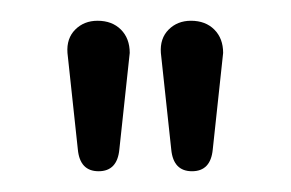

<svg xmlns="http://www.w3.org/2000/svg" viewBox="-20 -465 280 185"><path d="M95 -321Q93 -300 75 -300Q57 -300 55 -321L45 -414Q44 -428 52.5 -436.5Q61 -445 74 -445Q88 -445 96.5 -436.5Q105 -428 105 -414ZM185 -321Q183 -300 165 -300Q147 -300 145 -321L135 -414Q134 -428 142.5 -436.5Q151 -445 164 -445Q178 -445 186.5 -436.5Q195 -428 195 -414Z"/></svg>

Font: Dongle
Style: Regular
Weight: 400
Designer: Yanghee Ryu
Foundry: Yanghee Ryu
Version: Version 2.000